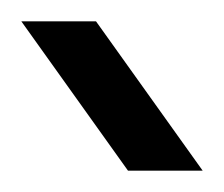

<svg xmlns="http://www.w3.org/2000/svg" viewBox="-40 -580 210 180"><path d="M150 -420H80L-20 -560H50Z"/></svg>

Font: Iceland
Style: Regular
Weight: 400
Designer: Cyreal (www.cyreal.org)
Foundry: Cyreal (www.cyreal.org)
Version: Version 1.001